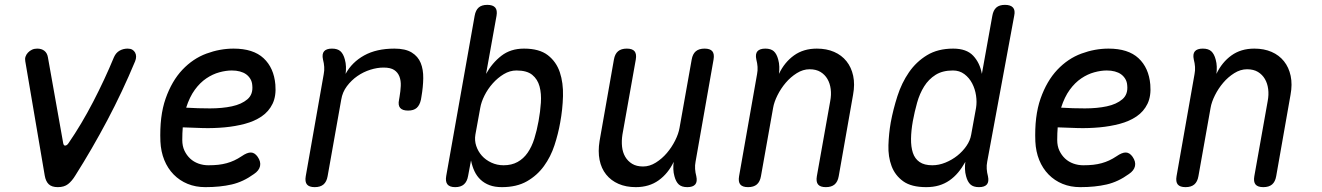

<svg xmlns="http://www.w3.org/2000/svg" viewBox="-20 -760 5440 790"><path d="M164 -38 84 -508Q82 -518 85 -527Q88 -536 95 -543.5Q102 -551 111.5 -555.5Q121 -560 133 -560Q151 -560 162.5 -551Q174 -542 177 -525L240 -171Q242 -160 249 -161Q256 -162 262 -171Q315 -248 363 -340.5Q411 -433 449 -525Q457 -543 472 -551.5Q487 -560 505 -560Q517 -560 524.5 -555.5Q532 -551 536 -543.5Q540 -536 540 -527Q540 -518 536 -508Q484 -383 421.5 -265Q359 -147 290 -38Q276 -15 260 -2.5Q244 10 218 10Q193 10 180.5 -2Q168 -14 164 -38Z M1040 -115Q1054 -95 1050 -76.5Q1046 -58 1025 -44Q981 -12 933.5 -1Q886 10 825 10Q785 10 752 -3.5Q719 -17 694.5 -42Q670 -67 656 -101.5Q642 -136 640 -178Q636 -282 661.5 -354.5Q687 -427 730.5 -473Q774 -519 829.5 -539.5Q885 -560 941 -560Q1022 -560 1064.5 -520.5Q1107 -481 1113 -412Q1117 -365 1101.5 -333Q1086 -301 1056.5 -281Q1027 -261 987.5 -250.5Q948 -240 904.5 -236Q861 -232 816.5 -233Q772 -234 732 -236Q731 -224 730.5 -211Q730 -198 730 -184Q730 -159 739 -140Q748 -121 762.5 -107.5Q777 -94 796.5 -87Q816 -80 837 -80Q860 -80 878 -82Q896 -84 912.5 -88.5Q929 -93 944 -100Q959 -107 974 -117Q997 -133 1012.5 -132.5Q1028 -132 1040 -115ZM746 -317Q794 -314 844 -314Q894 -314 934 -322.5Q974 -331 998 -351.5Q1022 -372 1018 -409Q1017 -424 1010 -435.5Q1003 -447 992.5 -454.5Q982 -462 967 -466Q952 -470 934 -470Q910 -470 882.5 -462.5Q855 -455 829 -437.5Q803 -420 781.5 -390.5Q760 -361 746 -317Z M1275 10Q1252 10 1243 -1Q1234 -12 1238 -35L1312 -455Q1315 -470 1314 -485Q1313 -500 1309 -515Q1304 -538 1313.5 -549Q1323 -560 1346 -560Q1369 -560 1381 -549Q1393 -538 1399 -515Q1403 -501 1403.5 -485.5Q1404 -470 1402 -456Q1428 -504 1478.5 -532Q1529 -560 1603 -560Q1648 -560 1674 -544Q1700 -528 1711 -501Q1722 -474 1721.5 -438Q1721 -402 1714 -362L1712 -350Q1707 -327 1694.5 -316Q1682 -305 1659 -305Q1636 -305 1626.5 -316Q1617 -327 1622 -350L1624 -362Q1628 -385 1629 -406.5Q1630 -428 1623.5 -445Q1617 -462 1602 -472Q1587 -482 1558 -482Q1532 -482 1503.5 -473Q1475 -464 1450.5 -447Q1426 -430 1407.5 -405.5Q1389 -381 1384 -350L1328 -35Q1324 -12 1311 -1Q1298 10 1275 10Z M1853 10Q1830 10 1821 -1.5Q1812 -13 1816 -36L1933 -695Q1937 -718 1949.5 -729Q1962 -740 1985 -740Q2008 -740 2017.5 -729Q2027 -718 2023 -695L1980 -456Q2005 -501 2043 -530.5Q2081 -560 2136 -560Q2199 -560 2234 -533Q2269 -506 2283.5 -462.5Q2298 -419 2296.5 -364.5Q2295 -310 2285 -256Q2277 -210 2261.5 -162.5Q2246 -115 2218 -76.5Q2190 -38 2148 -14Q2106 10 2045 10Q2016 10 1994.5 2Q1973 -6 1957.5 -20.5Q1942 -35 1932.5 -55Q1923 -75 1918 -100L1906 -36Q1902 -13 1889 -1.5Q1876 10 1853 10ZM2052 -80Q2085 -80 2109.5 -93.5Q2134 -107 2151 -131.5Q2168 -156 2178.5 -189.5Q2189 -223 2196 -262Q2203 -300 2205.5 -337.5Q2208 -375 2200 -404.5Q2192 -434 2170 -452Q2148 -470 2105 -470Q2078 -470 2053 -455Q2028 -440 2007.5 -417Q1987 -394 1973.5 -367Q1960 -340 1956 -316L1936 -206Q1932 -182 1939.5 -159.5Q1947 -137 1962.5 -119.5Q1978 -102 2001.5 -91Q2025 -80 2052 -80Z M2808 10Q2785 10 2773 -1Q2761 -12 2755 -35Q2751 -49 2750.5 -64.5Q2750 -80 2752 -94Q2729 -46 2690 -18Q2651 10 2596 10Q2556 10 2525 -3.5Q2494 -17 2474 -42Q2454 -67 2447 -102Q2440 -137 2447 -180L2506 -515Q2510 -538 2523 -549Q2536 -560 2559 -560Q2582 -560 2591 -549Q2600 -538 2596 -515L2541 -206Q2537 -180 2539.5 -156.5Q2542 -133 2552.5 -115Q2563 -97 2581 -86Q2599 -75 2626 -75Q2653 -75 2678.5 -91Q2704 -107 2724 -130.5Q2744 -154 2758 -182Q2772 -210 2776 -234L2826 -515Q2830 -538 2843 -549Q2856 -560 2879 -560Q2902 -560 2911 -549Q2920 -538 2916 -515L2842 -95Q2839 -80 2840 -65Q2841 -50 2845 -35Q2850 -12 2840.5 -1Q2831 10 2808 10Z M3129 -560Q3152 -560 3164 -549Q3176 -538 3182 -515Q3186 -501 3186.5 -485.5Q3187 -470 3185 -456Q3208 -504 3247 -532Q3286 -560 3341 -560Q3381 -560 3412 -546.5Q3443 -533 3463 -508Q3483 -483 3490.5 -448Q3498 -413 3490 -370L3431 -35Q3427 -12 3414 -1Q3401 10 3378 10Q3355 10 3346 -1Q3337 -12 3341 -35L3396 -344Q3401 -370 3398 -393.5Q3395 -417 3384.5 -435Q3374 -453 3356 -464Q3338 -475 3311 -475Q3284 -475 3258.5 -459Q3233 -443 3213 -419.5Q3193 -396 3179 -368Q3165 -340 3161 -316L3111 -35Q3107 -12 3094 -1Q3081 10 3058 10Q3035 10 3026 -1Q3017 -12 3021 -35L3095 -455Q3098 -470 3097 -485Q3096 -500 3092 -515Q3087 -538 3096.5 -549Q3106 -560 3129 -560Z M4042 -95Q4039 -80 4040 -65Q4041 -50 4045 -35Q4050 -12 4040.5 -1Q4031 10 4008 10Q3985 10 3973 -1Q3961 -12 3955 -35Q3951 -49 3950.5 -64.5Q3950 -80 3952 -94Q3938 -69 3922 -50Q3906 -31 3886.5 -17.5Q3867 -4 3843.5 3Q3820 10 3791 10Q3730 10 3696.5 -14Q3663 -38 3648.5 -76.5Q3634 -115 3635.5 -162.5Q3637 -210 3645 -256Q3655 -310 3672.5 -364.5Q3690 -419 3720 -462.5Q3750 -506 3794.5 -533Q3839 -560 3902 -560Q3957 -560 3984.5 -530.5Q4012 -501 4020 -456L4063 -695Q4067 -718 4079.5 -729Q4092 -740 4115 -740Q4138 -740 4148 -729Q4158 -718 4153 -695ZM3816 -80Q3843 -80 3870 -91Q3897 -102 3919 -119.5Q3941 -137 3956.5 -159.5Q3972 -182 3976 -206L3996 -316Q4000 -340 3996 -367Q3992 -394 3980 -417Q3968 -440 3948 -455Q3928 -470 3901 -470Q3858 -470 3829.5 -452Q3801 -434 3782.5 -404.5Q3764 -375 3753.5 -337.5Q3743 -300 3736 -262Q3729 -223 3728.5 -189.5Q3728 -156 3736 -131.5Q3744 -107 3763.5 -93.5Q3783 -80 3816 -80Z M4640 -115Q4654 -95 4650 -76.5Q4646 -58 4625 -44Q4581 -12 4533.5 -1Q4486 10 4425 10Q4385 10 4352 -3.5Q4319 -17 4294.5 -42Q4270 -67 4256 -101.5Q4242 -136 4240 -178Q4236 -282 4261.5 -354.5Q4287 -427 4330.5 -473Q4374 -519 4429.5 -539.5Q4485 -560 4541 -560Q4622 -560 4664.5 -520.5Q4707 -481 4713 -412Q4717 -365 4701.5 -333Q4686 -301 4656.5 -281Q4627 -261 4587.5 -250.5Q4548 -240 4504.5 -236Q4461 -232 4416.5 -233Q4372 -234 4332 -236Q4331 -224 4330.5 -211Q4330 -198 4330 -184Q4330 -159 4339 -140Q4348 -121 4362.5 -107.5Q4377 -94 4396.5 -87Q4416 -80 4437 -80Q4460 -80 4478 -82Q4496 -84 4512.5 -88.5Q4529 -93 4544 -100Q4559 -107 4574 -117Q4597 -133 4612.5 -132.5Q4628 -132 4640 -115ZM4346 -317Q4394 -314 4444 -314Q4494 -314 4534 -322.5Q4574 -331 4598 -351.5Q4622 -372 4618 -409Q4617 -424 4610 -435.5Q4603 -447 4592.5 -454.5Q4582 -462 4567 -466Q4552 -470 4534 -470Q4510 -470 4482.5 -462.5Q4455 -455 4429 -437.5Q4403 -420 4381.5 -390.5Q4360 -361 4346 -317Z M4929 -560Q4952 -560 4964 -549Q4976 -538 4982 -515Q4986 -501 4986.5 -485.5Q4987 -470 4985 -456Q5008 -504 5047 -532Q5086 -560 5141 -560Q5181 -560 5212 -546.5Q5243 -533 5263 -508Q5283 -483 5290.5 -448Q5298 -413 5290 -370L5231 -35Q5227 -12 5214 -1Q5201 10 5178 10Q5155 10 5146 -1Q5137 -12 5141 -35L5196 -344Q5201 -370 5198 -393.5Q5195 -417 5184.5 -435Q5174 -453 5156 -464Q5138 -475 5111 -475Q5084 -475 5058.5 -459Q5033 -443 5013 -419.5Q4993 -396 4979 -368Q4965 -340 4961 -316L4911 -35Q4907 -12 4894 -1Q4881 10 4858 10Q4835 10 4826 -1Q4817 -12 4821 -35L4895 -455Q4898 -470 4897 -485Q4896 -500 4892 -515Q4887 -538 4896.5 -549Q4906 -560 4929 -560Z"/></svg>

Font: Maple Mono Normal NL
Style: Italic
Weight: 400
Italic angle: -10°
Monospace: yes
Designer: subframe7536
Version: Version 7.000